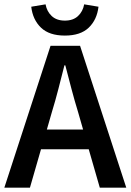

<svg xmlns="http://www.w3.org/2000/svg" viewBox="-22 -865 602 885"><path d="M217 -348 194 -268H361L338 -348Q322 -400 307.5 -455Q293 -510 279 -564H275Q261 -509 247 -454.5Q233 -400 217 -348ZM-2 0 211 -654H347L560 0H438L387 -177H167L116 0ZM277 -701Q205 -701 167 -737.5Q129 -774 122 -834L188 -845Q194 -812 216.5 -791Q239 -770 277 -770Q315 -770 337.5 -791Q360 -812 366 -845L432 -834Q425 -774 387 -737.5Q349 -701 277 -701Z"/></svg>

Font: CV Source Sans Light
Style: Bold
Weight: 600
Designer: Paul D. Hunt
Foundry: Adobe Systems Incorporated
Version: Version 3.001